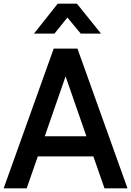

<svg xmlns="http://www.w3.org/2000/svg" viewBox="-33 -1021 718 1051"><path d="M261 -755H391L665 10H539L478 -165H174L113 10H-13ZM440 -275 326 -603 212 -275ZM283 -1001H388L520 -837H409L336 -925L265 -837H153Z"/></svg>

Font: BLUETTI 2.0 Medium
Style: Italic
Weight: 500
Designer: Stijn de Vries
Foundry: tokotype
Version: Version 2.005;October 31, 2023;FontCreator 14.0.0.2814 64-bi